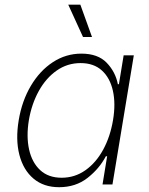

<svg xmlns="http://www.w3.org/2000/svg" viewBox="-20 -780 631 812"><path d="M230 11.7Q164.6 11.7 121.6 -24.7Q78.6 -61 62 -125Q45.4 -189 59.1 -271.5Q72.8 -353.5 110.6 -417.2Q148.4 -481 203.6 -517.1Q258.8 -553.2 324.2 -553.2Q394 -553.2 431.2 -514.6Q468.3 -476.1 478.5 -423.8H482.9L502.9 -545.9H545.9L455.6 0H413.6L433.1 -119.1H427.7Q399.9 -66.4 349.9 -27.3Q299.8 11.7 230 11.7ZM240.7 -28.3Q296.4 -28.3 341.3 -60.1Q386.2 -91.8 416.3 -147Q446.3 -202.1 458 -272Q469.7 -341.3 457.5 -396Q445.3 -450.7 410.9 -481.9Q376.5 -513.2 320.8 -513.2Q264.6 -513.2 219.5 -481.4Q174.3 -449.7 144 -395Q113.8 -340.3 102.1 -272Q90.8 -203.1 103 -147.9Q115.2 -92.8 149.9 -60.5Q184.6 -28.3 240.7 -28.3ZM331.1 -623.5 268.6 -760.3H319.8L369.1 -623.5Z"/></svg>

Font: Inter Extra Light
Style: Italic
Weight: 200
Italic angle: -9.39999°
Designer: Rasmus Andersson
Foundry: rsms
Version: Version 4.000;git-3c8e0fc